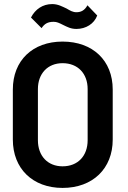

<svg xmlns="http://www.w3.org/2000/svg" viewBox="-20 -912 627 942"><path d="M287 10C435 10 533 -85 533 -227V-473C533 -615 435 -708 287 -708C140 -708 43 -615 43 -473V-227C43 -85 140 10 287 10ZM132 -826 184 -774C198 -795 214 -805 243 -805C259 -805 269 -800 291 -789C310 -780 327 -770 355 -770C401 -770 442 -795 457 -836L409 -886C395 -860 376 -852 355 -852C337 -852 324 -860 307 -870C285 -880 265 -892 236 -892C190 -892 153 -867 132 -826ZM166 -224V-475C166 -551 214 -602 287 -602C362 -602 410 -551 410 -475V-224C410 -147 362 -96 287 -96C214 -96 166 -147 166 -224Z"/></svg>

Font: Vanilla Cream
Style: Bold
Weight: 700
Designer: Jeremy Tribby, Jinavaṁso
Foundry: Tribby Type
Version: Version 1.422;Glyphs 3.1.2 (3151)